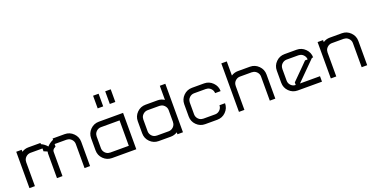

<svg xmlns="http://www.w3.org/2000/svg" viewBox="-25 -1661 4844 2481"><g transform="rotate(-20 2397.0 -420.5)"><path d="M238.3 -500H405V-483.3Q451.7 -462.5 485.8 -421.7Q516.7 -458.3 571.7 -483.3V-500H738.3Q806.7 -500 855.8 -450.8Q905 -401.7 905 -333.3V0H829.2V-333.3Q828.3 -369.2 802.1 -396.2Q775.8 -423.3 738.3 -423.3V-424.2H571.7V-389.2Q555.8 -380 548.3 -375Q540.8 -370 533.3 -358.8Q525.8 -347.5 525.8 -333.3V0H450V-340.8Q450.8 -352.5 454.2 -363.3Q445.8 -369.2 405 -385V-424.2H238.3Q201.7 -423.3 174.6 -397.1Q147.5 -370.8 147.5 -333.3H146.7V0H71.7V-500H146.7V-472.5Q188.3 -500 238.3 -500Z M1419.2 -666.7V-840.8H1495V-666.7ZM1252.5 -666.7V-840.8H1328.3V-666.7ZM1540.8 0H1207.5Q1138.3 0 1089.6 -48.8Q1040.8 -97.5 1040.8 -166.7V-333.3Q1040.8 -402.5 1089.6 -451.2Q1138.3 -500 1207.5 -500H1540.8ZM1465 -75V-424.2H1207.5Q1170.8 -423.3 1143.8 -397.1Q1116.7 -370.8 1116.7 -333.3H1115.8V-166.7Q1116.7 -130 1142.9 -102.9Q1169.2 -75.8 1207.5 -75.8V-75Z M2015.8 -75Q2051.7 -75.8 2078.8 -102.5Q2105.8 -129.2 2105.8 -166.7H2106.7V-333.3Q2105.8 -369.2 2079.6 -396.2Q2053.3 -423.3 2015.8 -423.3V-424.2H1849.2Q1812.5 -423.3 1785.4 -397.1Q1758.3 -370.8 1758.3 -333.3H1757.5V-166.7Q1758.3 -130 1784.6 -102.9Q1810.8 -75.8 1849.2 -75.8V-75ZM2015.8 0H1849.2Q1780 0 1731.2 -48.8Q1682.5 -97.5 1682.5 -166.7V-333.3Q1682.5 -402.5 1731.2 -451.2Q1780 -500 1849.2 -500H2015.8Q2065 -500 2106.7 -472.5V-666.7H2182.5V0H2106.7V-26.7Q2065 0 2015.8 0Z M2745.8 -333.3Q2745 -369.2 2718.8 -396.2Q2692.5 -423.3 2655 -423.3V-424.2H2488.3Q2451.7 -423.3 2424.6 -397.1Q2397.5 -370.8 2397.5 -333.3H2396.7V-166.7Q2397.5 -130 2423.8 -102.9Q2450 -75.8 2488.3 -75.8V-75H2655Q2690.8 -75.8 2717.9 -102.5Q2745 -129.2 2745 -166.7H2821.7Q2821.7 -97.5 2772.9 -48.8Q2724.2 0 2655 0H2488.3Q2419.2 0 2370.4 -48.8Q2321.7 -97.5 2321.7 -166.7V-333.3Q2321.7 -402.5 2370.4 -451.2Q2419.2 -500 2488.3 -500H2655Q2723.3 -500 2772.5 -450.8Q2821.7 -401.7 2821.7 -333.3Z M3027.5 -666.7V-472.5Q3069.2 -500 3119.2 -500H3285.8Q3354.2 -500 3403.3 -450.8Q3452.5 -401.7 3452.5 -333.3V0H3376.7V-333.3Q3375.8 -369.2 3349.6 -396.2Q3323.3 -423.3 3285.8 -423.3V-424.2H3119.2Q3082.5 -423.3 3055.4 -397.1Q3028.3 -370.8 3028.3 -333.3H3027.5V0H2952.5V-666.7Z M3819.2 -75H4094.2V0H3760.8Q3691.7 0 3642.9 -48.8Q3594.2 -97.5 3594.2 -166.7V-333.3Q3594.2 -402.5 3642.9 -451.2Q3691.7 -500 3760.8 -500H3927.5Q3995.8 -500 4045 -450.8Q4094.2 -401.7 4094.2 -333.3H4077.5L3910.8 -166.7ZM3760.8 -75.8V-110.8Q3790.8 -140.8 3927.5 -277.5L3982.5 -333.3H4018.3Q4017.5 -369.2 3991.2 -396.2Q3965 -423.3 3927.5 -423.3V-424.2H3760.8Q3724.2 -423.3 3697.1 -397.1Q3670 -370.8 3670 -333.3H3669.2V-166.7Q3670 -130 3696.2 -102.9Q3722.5 -75.8 3760.8 -75.8Z M4290.8 0H4215.8V-500H4290.8V-472.5Q4332.5 -500 4382.5 -500H4549.2Q4617.5 -500 4666.7 -450.8Q4715.8 -401.7 4715.8 -333.3V0H4640V-333.3Q4639.2 -369.2 4612.9 -396.2Q4586.7 -423.3 4549.2 -423.3V-424.2H4382.5Q4345.8 -423.3 4318.8 -397.1Q4291.7 -370.8 4291.7 -333.3H4290.8Z"/></g></svg>

Font: 0xA000-Squarish
Style: Squareish
Weight: 400
Version: Version 0.1